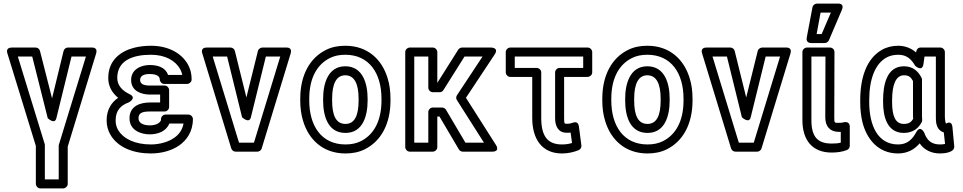

<svg xmlns="http://www.w3.org/2000/svg" viewBox="-20 -817 5344 1066"><path d="M293 -161 377 -503H457L307 -14C306 -12 306 -9 306 -7V179H229V-11C229 -13 229 -16 228 -18L79 -503H159L245 -161C245 -161 284 -123 293 -161ZM269 -271 202 -534C200 -544 190 -553 178 -553H45C10 -553 20 -523 21 -521L179 -7V204C179 215 189 229 204 229H331C342 229 356 219 356 204V-3L514 -521C524 -555 492 -553 490 -553H357C347 -553 336 -546 333 -534Z M920 -131H999C992 -93 971 -68 946 -51C916 -30 868 -15 818 -15C731 -15 666 -45 636 -95C627 -110 622 -127 622 -149C622 -205 652 -233 696 -249C696 -249 743 -274 698 -295C662 -312 631 -341 631 -384C631 -482 718 -513 818 -513C897 -513 954 -481 981 -432C986 -423 990 -411 992 -401H913C896 -449 845 -456 811 -456C763 -456 708 -432 708 -373C708 -310 767 -292 812 -292H869V-248H812C763 -248 699 -231 699 -160C699 -92 765 -71 811 -71C857 -71 903 -88 920 -131ZM812 -198H894C905 -198 919 -208 919 -223V-317C919 -328 909 -342 894 -342H812C772 -342 758 -354 758 -373C758 -376 758 -380 760 -384C765 -397 780 -406 811 -406C849 -406 867 -394 867 -376C867 -365 877 -351 892 -351H1019C1030 -351 1044 -361 1044 -376C1044 -405 1038 -432 1025 -456C988 -525 910 -563 818 -563C784 -563 753 -559 725 -552C654 -534 581 -486 581 -384C581 -335 605 -299 636 -274C599 -249 572 -208 572 -149C572 -120 579 -93 593 -69C635 3 722 35 818 35C877 35 934 19 974 -9C1015 -37 1051 -85 1051 -156C1051 -167 1041 -181 1026 -181H899C888 -181 874 -171 874 -156C874 -152 874 -149 872 -146C864 -132 845 -121 811 -121C772 -121 749 -136 749 -160C749 -188 766 -198 812 -198Z M1373 -166 1456 -503H1536L1390 -25H1307L1161 -503H1241L1324 -166C1324 -166 1364 -128 1373 -166ZM1348 -276 1284 -534C1282 -544 1272 -553 1260 -553H1127C1092 -553 1102 -523 1103 -521L1264 7C1267 17 1277 25 1288 25H1409C1419 25 1430 18 1433 7L1594 -521C1604 -555 1572 -553 1570 -553H1437C1427 -553 1415 -546 1412 -534Z M2098 -269V-259C2098 -141 2052 -67 1983 -33C1959 -21 1931 -15 1898 -15C1765 -15 1697 -118 1697 -259V-269C1697 -387 1743 -461 1812 -495C1836 -507 1864 -513 1897 -513C2030 -513 2098 -410 2098 -269ZM1647 -269V-259C1647 -218 1652 -180 1663 -145C1694 -42 1773 35 1898 35C1937 35 1973 28 2005 12C2094 -32 2148 -127 2148 -259V-269C2148 -310 2143 -348 2132 -383C2101 -486 2022 -563 1897 -563C1858 -563 1822 -556 1790 -540C1701 -496 1647 -401 1647 -269ZM2021 -269C2021 -352 1995 -449 1897 -449C1800 -449 1774 -351 1774 -269V-259C1774 -175 1799 -79 1898 -79C1996 -79 2021 -176 2021 -259ZM1971 -269V-259C1971 -176 1949 -129 1898 -129C1846 -129 1824 -175 1824 -259V-269C1824 -351 1847 -399 1897 -399C1948 -399 1971 -351 1971 -269Z M2434 -220H2383C2368 -220 2358 -206 2358 -195V-25H2280V-503H2358V-330C2358 -315 2372 -305 2383 -305H2421C2430 -305 2438 -310 2442 -317L2559 -503H2659L2517 -288C2511 -279 2512 -268 2517 -261L2667 -25H2564L2456 -208C2451 -216 2441 -220 2434 -220ZM2420 -170 2528 13C2532 19 2540 25 2549 25H2712C2760 25 2733 -13 2733 -13L2567 -274L2726 -514C2753 -554 2705 -553 2705 -553H2545C2537 -553 2529 -548 2524 -541L2408 -357V-528C2408 -539 2398 -553 2383 -553H2255C2244 -553 2230 -543 2230 -528V0C2230 11 2240 25 2255 25H2383C2394 25 2408 15 2408 0V-170Z M3100 -15C3022 -15 2985 -59 2985 -162V-415C2985 -430 2971 -440 2960 -440H2838V-503H3218V-440H3087C3072 -440 3062 -426 3062 -415V-160C3062 -122 3076 -80 3126 -80C3134 -80 3142 -80 3148 -81L3156 -23C3139 -18 3122 -15 3100 -15ZM3100 35C3137 35 3166 27 3192 17C3202 13 3209 3 3208 -9L3194 -116C3190 -145 3167 -138 3161 -136C3146 -131 3144 -130 3126 -130C3115 -130 3112 -128 3112 -160V-390H3243C3254 -390 3268 -400 3268 -415V-528C3268 -539 3258 -553 3243 -553H2813C2802 -553 2788 -543 2788 -528V-415C2788 -404 2798 -390 2813 -390H2935V-162C2935 -45 2989 35 3100 35Z M3775 -269V-259C3775 -141 3729 -67 3660 -33C3636 -21 3608 -15 3575 -15C3442 -15 3374 -118 3374 -259V-269C3374 -387 3420 -461 3489 -495C3513 -507 3541 -513 3574 -513C3707 -513 3775 -410 3775 -269ZM3324 -269V-259C3324 -218 3329 -180 3340 -145C3371 -42 3450 35 3575 35C3614 35 3650 28 3682 12C3771 -32 3825 -127 3825 -259V-269C3825 -310 3820 -348 3809 -383C3778 -486 3699 -563 3574 -563C3535 -563 3499 -556 3467 -540C3378 -496 3324 -401 3324 -269ZM3698 -269C3698 -352 3672 -449 3574 -449C3477 -449 3451 -351 3451 -269V-259C3451 -175 3476 -79 3575 -79C3673 -79 3698 -176 3698 -259ZM3648 -269V-259C3648 -176 3626 -129 3575 -129C3523 -129 3501 -175 3501 -259V-269C3501 -351 3524 -399 3574 -399C3625 -399 3648 -351 3648 -269Z M4148 -166 4231 -503H4311L4165 -25H4082L3936 -503H4016L4099 -166C4099 -166 4139 -128 4148 -166ZM4123 -276 4059 -534C4057 -544 4047 -553 4035 -553H3902C3867 -553 3877 -523 3878 -521L4039 7C4042 17 4052 25 4063 25H4184C4194 25 4205 18 4208 7L4369 -521C4379 -555 4347 -553 4345 -553H4212C4202 -553 4190 -546 4187 -534Z M4597 -20C4520 -20 4485 -57 4485 -150V-503H4563L4562 -165C4562 -116 4588 -85 4636 -85H4648V-25C4633 -21 4618 -20 4597 -20ZM4597 30C4629 30 4656 26 4682 16C4692 12 4698 3 4698 -7V-114C4698 -140 4677 -140 4669 -139L4654 -136C4649 -135 4643 -135 4636 -135C4613 -135 4612 -134 4612 -165L4613 -528C4613 -542 4602 -553 4588 -553H4460C4449 -553 4435 -543 4435 -528V-150C4435 -38 4491 30 4597 30ZM4536 -747H4593L4542 -628H4514ZM4516 -797C4506 -797 4493 -789 4491 -777L4459 -608C4454 -581 4476 -578 4483 -578H4559C4568 -578 4578 -584 4582 -593L4654 -762C4671 -801 4631 -797 4631 -797Z M4806 -250V-260C4806 -379 4839 -461 4899 -496C4918 -507 4940 -513 4967 -513C5013 -513 5039 -490 5061 -452C5061 -452 5100 -415 5107 -461L5113 -503H5176V-171C5176 -147 5175 -107 5206 -88C5210 -85 5216 -83 5220 -82L5227 -18C5219 -16 5212 -15 5199 -15C5152 -15 5127 -37 5112 -79C5112 -79 5091 -126 5067 -83C5044 -41 5016 -15 4966 -15C4852 -15 4806 -123 4806 -250ZM5066 -526C5042 -547 5008 -563 4967 -563C4933 -563 4901 -555 4874 -539C4791 -490 4756 -386 4756 -260V-250C4756 -210 4760 -174 4768 -140C4791 -47 4854 35 4966 35C5019 35 5058 12 5086 -21C5110 14 5149 35 5199 35C5226 35 5281 29 5278 -5L5268 -111C5264 -152 5233 -131 5233 -131H5232C5230 -134 5226 -150 5226 -171V-528C5226 -539 5216 -553 5201 -553H5091C5076 -553 5068 -541 5066 -526ZM5097 -384C5080 -419 5050 -449 4999 -449C4899 -449 4883 -338 4883 -260V-250C4883 -172 4904 -79 4998 -79C5047 -79 5080 -104 5098 -140C5100 -143 5100 -147 5100 -151C5100 -160 5099 -167 5099 -171V-373C5099 -377 5099 -381 5097 -384ZM5049 -367V-171C5049 -165 5050 -162 5050 -157C5039 -139 5026 -129 4998 -129C4952 -129 4933 -171 4933 -250V-260C4933 -345 4953 -399 4999 -399C5026 -399 5037 -389 5049 -367Z"/></svg>

Font: Asimov
Style: NarOu
Weight: 500
Designer: Google
Version: Version 2.000980; 2014